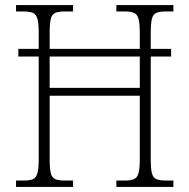

<svg xmlns="http://www.w3.org/2000/svg" viewBox="-20 -734 744 754"><path d="M43 0V-25H74Q97 -25 109.5 -30.5Q122 -36 127 -54Q132 -72 132 -109V-512H52V-542H132V-605Q132 -642 127 -660Q122 -678 109 -683.5Q96 -689 71 -689H43V-714H267V-689H234Q210 -689 197 -683.5Q184 -678 179.5 -660Q175 -642 175 -605V-542H529V-604Q529 -642 524 -660Q519 -678 506 -683.5Q493 -689 469 -689H437V-714H661V-689H631Q607 -689 594 -683.5Q581 -678 576.5 -660Q572 -642 572 -604V-542H652V-512H572V-108Q572 -72 576.5 -54Q581 -36 594 -30.5Q607 -25 631 -25H661V0H437V-25H470Q493 -25 506 -30.5Q519 -36 524 -54Q529 -72 529 -109V-358H175V-109Q175 -72 179.5 -54Q184 -36 197 -30.5Q210 -25 233 -25H267V0ZM175 -389H529V-512H175Z"/></svg>

Font: Noto Serif Khmer SemiCondensed ExtraLight
Style: Regular
Weight: 200
Width: 4
Designer: Danh Hong and the Monotype Design Team
Foundry: Monotype Imaging Inc.
Version: Version 2.004; ttfautohint (v1.8.4.7-5d5b)